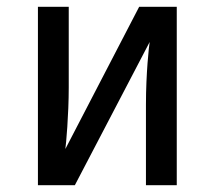

<svg xmlns="http://www.w3.org/2000/svg" viewBox="-20 -547 634 567"><path d="M502 -527H391L173 -107C175 -120 183 -207 183 -289V-527H92V0H201L422 -423C420 -411 411 -331 411 -238V0H502Z"/></svg>

Font: Fira Math
Style: Regular
Weight: 400
Designer: Xiangdong Zeng
Foundry: Xiangdong Zeng
Version: Version 0.3.4